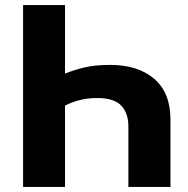

<svg xmlns="http://www.w3.org/2000/svg" viewBox="-20 -733 737 753"><path d="M70.5 0V-713H235V-444.5Q271.5 -459 312.5 -468.8Q353.5 -478.5 411.5 -478.5Q521 -478.5 584.8 -424Q648.5 -369.5 648.5 -264V0H483.5V-237.5Q483.5 -289 455.5 -318.8Q427.5 -348.5 361 -348.5Q322.5 -348.5 291.5 -340.2Q260.5 -332 235 -319V0Z"/></svg>

Font: Commissioner
Style: Bold
Weight: 700
Designer: Kostas Bartsokas
Foundry: Kostas Bartsokas
Version: Version 1.000; ttfautohint (v1.8.3)